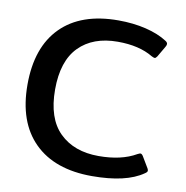

<svg xmlns="http://www.w3.org/2000/svg" viewBox="-80 -772 836 863"><g transform="rotate(10 338.5 -340.0)"><path d="M39 -340Q39 -511 130.5 -603Q222 -695 392 -695Q460 -695 518 -681Q576 -667 616 -641Q625 -635 625 -628Q625 -622 620 -614L592 -566Q586 -557 581 -557Q577 -557 567 -562Q504 -600 406 -600Q293 -600 229 -535Q165 -470 165 -340Q165 -208 231 -143.5Q297 -79 409 -79Q513 -79 580 -118Q590 -123 593 -123Q599 -123 605 -114L636 -62Q639 -56 639 -52Q639 -46 628 -39Q551 15 395 15Q225 15 132 -77Q39 -169 39 -340Z"/></g></svg>

Font: Mitr
Style: Regular
Weight: 400
Designer: Thanarat Vachiruckul
Foundry: Cadson Demak
Version: Version 1.002